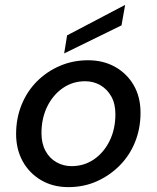

<svg xmlns="http://www.w3.org/2000/svg" viewBox="-20 -755 642 787"><path d="M260 12Q197 12 148.5 -16.5Q100 -45 73 -94Q46 -143 46 -206Q46 -270 68.5 -325.5Q91 -381 131.5 -421.5Q172 -462 225.5 -485Q279 -508 341 -508Q404 -508 452.5 -480.5Q501 -453 528.5 -405Q556 -357 556 -293Q556 -228 533.5 -172.5Q511 -117 470 -76Q429 -35 376 -11.5Q323 12 260 12ZM273 -74Q325 -74 365.5 -102Q406 -130 429.5 -178Q453 -226 453 -287Q453 -330 436 -360Q419 -390 391 -406Q363 -422 329 -422Q278 -422 237.5 -394Q197 -366 173.5 -318Q150 -270 150 -209Q150 -167 166.5 -136.5Q183 -106 211.5 -90Q240 -74 273 -74ZM243 -536 255 -610 493 -735 478 -651Z"/></svg>

Font: DM Sans 24pt Medium
Style: Italic
Weight: 500
Italic angle: -10°
Designer: Colophon Foundry, Jonny Pinhorn
Foundry: Colophon Foundry
Version: Version 4.004;gftools[0.9.30]